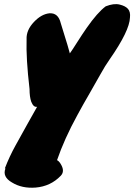

<svg xmlns="http://www.w3.org/2000/svg" viewBox="-20 -801 637 910"><path d="M120 -379Q103 -524 106 -615Q104 -658 141 -697Q176 -734 214 -738Q256 -741 268 -691Q276 -663 288 -626Q300 -589 311 -548Q322 -563 346 -601Q370 -639 391 -669Q442 -742 481 -771Q519 -786 546.5 -779.5Q574 -773 586.5 -759Q599 -745 596 -718Q594 -655 500 -520Q478 -489 455.5 -448Q433 -407 403.5 -356.5Q374 -306 347 -256Q285 -143 250 -41Q251 -43 258 -36.5Q265 -30 271 -18Q287 12 268 32Q220 82 149 88Q84 93 37 64Q-10 37 6 -3H3Q25 -60 53 -110.5Q81 -161 111 -215L156 -295Q139 -291 128 -319Q120 -342 120 -379Z"/></svg>

Font: Knewave
Style: Regular
Weight: 400
Designer: Tyler Finck
Foundry: Tyler Finck
Version: Version 1.001